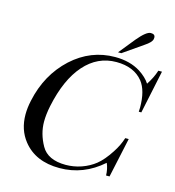

<svg xmlns="http://www.w3.org/2000/svg" viewBox="-119 -908 931 1019"><g transform="rotate(15 347.0 -399.0)"><path d="M460 -664H442L514 -753Q560 -808 584 -808Q608 -808 608 -789Q608 -785 607 -780Q603 -762 568 -739ZM616 -234 569 -16H550Q549 -53 536 -82Q432 10 300 10Q168 10 100 -76Q53 -135 53 -219Q53 -255 62 -296Q94 -446 198 -542Q301 -636 435 -636Q516 -636 574 -600Q614 -574 634 -543Q647 -563 657 -583Q667 -603 674 -625H694L644 -388H630Q631 -400 631 -411Q631 -504 594 -551Q545 -612 448 -612Q345 -612 272.5 -530Q200 -448 168 -295Q158 -247 158 -207Q158 -141 193.5 -78Q229 -15 328 -15Q348 -15 370 -18.5Q392 -22 413.5 -29.5Q435 -37 454 -47.5Q473 -58 488 -70Q522 -97 557 -151Q584 -192 597 -234Z"/></g></svg>

Font: New Athena Unicode
Style: Italic
Weight: 400
Designer: J. Rusten 1997; rev. by R. Hancock 2001, 2002, rev. by D. Mastronarde 2002-2019
Foundry: Society for Classical Studies (formerly American Philological Association)
Version: Version 5.008